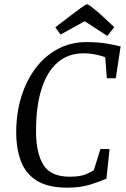

<svg xmlns="http://www.w3.org/2000/svg" viewBox="-20 -854 583 885"><path d="M291.6 11Q201.7 11 150.2 -20.9Q98.7 -52.9 76.7 -110.4Q54.8 -168 54.8 -244Q54.8 -334 78.8 -409.9Q102.9 -485.8 145.9 -542.1Q188.9 -598.3 248.5 -629.1Q308.1 -660 378.3 -660Q433.7 -660 473.6 -652.9Q513.5 -645.9 536 -640L513.7 -493.3H472.4L465.2 -589.5Q452.5 -595.9 423.5 -602.1Q394.5 -608.2 365 -608.2Q295 -608.2 246.2 -566.7Q197.4 -525.1 171.8 -445.1Q146.1 -365.2 146.1 -249.7Q146.1 -149 179.8 -94.3Q213.5 -39.5 301.8 -39.5Q350 -39.5 376.1 -50.9Q402.3 -62.3 412.4 -69.3L442.9 -166.9H485L470.7 -30.8Q444.8 -18.7 398.1 -3.8Q351.4 11 291.6 11ZM474.5 -688.6 370.4 -756.2 259.2 -694.8 234.9 -728.1 309.4 -785.2Q338.2 -806.7 352.2 -816.9Q366.2 -827 372.6 -830.6Q378.9 -834.2 381.4 -834.2Q386.6 -834.2 399.8 -823.9Q413.1 -813.7 427.2 -801.9Q441.3 -790.1 446.8 -784.7L506.7 -728.8Z"/></svg>

Font: Faustina Light
Style: Italic
Weight: 300
Italic angle: -8°
Designer: Alfonso Garcia
Foundry: http://www.omnibus-type.com
Version: Version 1.200